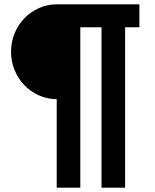

<svg xmlns="http://www.w3.org/2000/svg" viewBox="-20 -718 717 887"><path d="M242 -260Q198 -260 159.5 -277.5Q121 -295 92.5 -324.5Q64 -354 47.5 -394Q31 -434 31 -479Q31 -524 47.5 -564Q64 -604 92.5 -633.5Q121 -663 159.5 -680.5Q198 -698 242 -698H624V-592H558V149H449V-592H351V149H242Z"/></svg>

Font: IBM Plex Sans KR
Style: Bold
Weight: 700
Designer: Mike Abbink; Paul van der Laan; Pieter van Rosmalen; Wujin Sim; Chorong Kim; Dohee Lee;
Foundry: Sandoll Inc.
Version: Version 1.001